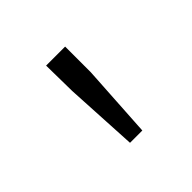

<svg xmlns="http://www.w3.org/2000/svg" viewBox="-73 -767 364 364"><g transform="rotate(-45 109.5 -585.0)"><path d="M92 -477 84 -624 83 -693H134V-624L125 -477Z"/></g></svg>

Font: Source Sans 3 Light
Style: Regular
Weight: 300
Designer: Paul D. Hunt
Foundry: Adobe
Version: Version 3.052;hotconv 1.1.0;makeotfexe 2.6.0